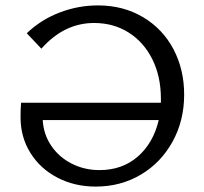

<svg xmlns="http://www.w3.org/2000/svg" viewBox="-20 -684 756 710"><path d="M661 -334Q661 -238 618 -160Q575 -82 500.5 -38Q426 6 334 6Q256 6 192.5 -27Q129 -60 92.5 -118.5Q56 -177 56 -250Q56 -286 58 -304H575V-319Q575 -401 543.5 -464.5Q512 -528 456 -563.5Q400 -599 328 -599Q217 -599 133 -504L79 -561Q131 -611 200 -637.5Q269 -664 342 -664Q436 -664 509 -620.5Q582 -577 621.5 -502Q661 -427 661 -334ZM567 -240H138Q141 -187 169.5 -145Q198 -103 245 -79Q292 -55 348 -55Q432 -55 489.5 -105Q547 -155 567 -240Z"/></svg>

Font: Ysabeau Medium
Style: Regular
Weight: 500
Designer: Christian Thalmann (Catharsis Fonts)
Version: Version 0.003